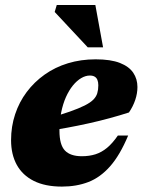

<svg xmlns="http://www.w3.org/2000/svg" viewBox="-20 -710 557 746"><path d="M329 -416.5Q312.5 -416.5 295.5 -406.5Q278.5 -396.5 263.2 -377.8Q248 -359 236.2 -332.8Q224.5 -306.5 217.8 -273.5Q211 -240.5 211 -202Q211 -147.5 232.2 -125.2Q253.5 -103 298 -103Q327 -103 350.8 -110.5Q374.5 -118 395.8 -135.5Q417 -153 438 -183.5H478Q446 -107 407.8 -63.8Q369.5 -20.5 323.5 -2.8Q277.5 15 220.5 15Q155.5 15 111.5 -7Q67.5 -29 45.2 -69.5Q23 -110 23 -165.5Q23 -218.5 38.8 -266Q54.5 -313.5 83.8 -352.5Q113 -391.5 153.5 -420.2Q194 -449 244 -464.2Q294 -479.5 351.5 -479.5Q410 -479.5 445.8 -465.5Q481.5 -451.5 497.8 -427.2Q514 -403 514 -372Q514 -347 505.5 -321.8Q497 -296.5 481 -273Q445.5 -261.5 406 -250.8Q366.5 -240 324.8 -230.8Q283 -221.5 241 -213.8Q199 -206 158.5 -199.5L160.5 -248Q214.5 -263.5 250.8 -276.2Q287 -289 309.2 -300.2Q331.5 -311.5 342.8 -323Q354 -334.5 358 -348Q362 -361.5 362 -378.5Q362 -391 358.5 -399.5Q355 -408 347.8 -412.2Q340.5 -416.5 329 -416.5ZM380.5 -526H321L192.5 -663.5L200.5 -690.5H350.5Z"/></svg>

Font: Newsreader ExtraBold
Style: Italic
Weight: 800
Italic angle: -17°
Designer: Hugues Gentile
Foundry: Production Type
Version: Version 1.003